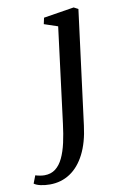

<svg xmlns="http://www.w3.org/2000/svg" viewBox="-212 -606 583 912"><g transform="rotate(-10 79.0 -150.0)"><path d="M160.5 7Q150.5 87.5 122.2 142.8Q94 198 51 226.2Q8 254.5 -46.5 254.5Q-70.5 254.5 -91.5 249.8Q-112.5 245 -122.5 237L-108 199.5Q-101 202 -88.2 204.5Q-75.5 207 -64.5 207Q-33 207 -11.2 190.2Q10.5 173.5 25 143Q39.5 112.5 48.8 71Q58 29.5 64 -19.5L122 -478.5L56.5 -500.5L63 -530.5L210 -554L231 -543Z"/></g></svg>

Font: Merriweather 48pt
Style: Italic
Weight: 400
Italic angle: -7.8°
Version: Version 2.101